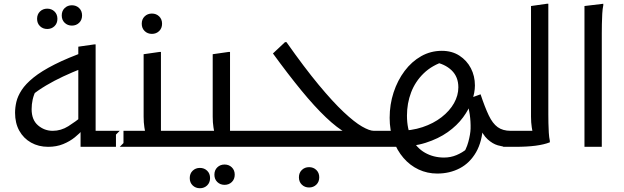

<svg xmlns="http://www.w3.org/2000/svg" viewBox="-20 -780 3313 1020"><path d="M415 -162Q382 -134 343 -109.5Q304 -85 260 -85Q216 -85 182 -114Q148 -143 148 -200Q148 -226 153.5 -251Q159 -276 173 -304L139 -267Q183 -301 225 -326Q267 -351 315 -373.5Q363 -396 424 -420L444 -510Q340 -473 270 -437.5Q200 -402 158 -368Q116 -334 95 -301.5Q74 -269 67 -239Q60 -209 60 -181Q60 -126 82.5 -85.5Q105 -45 145 -22.5Q185 0 236 0Q280 0 315.5 -14.5Q351 -29 377.5 -50.5Q404 -72 420 -91ZM616 0 636 -20V-85H450L488 -47V-544H480L396 -532V-103L408 -115V0ZM362 -644Q339 -644 323.5 -659Q308 -674 308 -698Q308 -722 323.5 -737Q339 -752 362 -752Q385 -752 400.5 -737Q416 -722 416 -698Q416 -674 400.5 -659Q385 -644 362 -644ZM231 -626Q208 -626 192.5 -641Q177 -656 177 -680Q177 -704 192.5 -719Q208 -734 231 -734Q254 -734 269.5 -719Q285 -704 285 -680Q285 -656 269.5 -641Q254 -626 231 -626Z M616 -85H789L755 -64Q751 -78 747 -103.5Q743 -129 743 -160V-492L827 -504H835V-47L797 -85H983V-20L963 0H596V-65ZM787 -600Q764 -600 748.5 -615Q733 -630 733 -654Q733 -678 748.5 -693Q764 -708 787 -708Q810 -708 825.5 -693Q841 -678 841 -654Q841 -630 825.5 -615Q810 -600 787 -600Z M983 -85H1156L1122 -64Q1118 -78 1114 -103.5Q1110 -129 1110 -160V-492L1194 -504H1202V-47L1164 -85H1350V-20L1330 0H963V-65ZM1119 148Q1119 124 1134.5 109Q1150 94 1173 94Q1196 94 1211.5 109Q1227 124 1227 148Q1227 172 1211.5 187Q1196 202 1173 202Q1150 202 1134.5 187Q1119 172 1119 148ZM988 166Q988 142 1003.5 127Q1019 112 1042 112Q1065 112 1080.5 127Q1096 142 1096 166Q1096 190 1080.5 205Q1065 220 1042 220Q1019 220 1003.5 205Q988 190 988 166Z M1330 0V-65L1350 -85H1845L1820 -73Q1772 -99 1711.5 -156.5Q1651 -214 1580.5 -300Q1510 -386 1430 -496L1494 -556H1502Q1597 -421 1672.5 -330Q1748 -239 1805.5 -185Q1863 -131 1903 -108Q1943 -85 1966 -85H1986V-20L1966 0ZM1568 162Q1568 138 1583.5 123Q1599 108 1622 108Q1645 108 1660.5 123Q1676 138 1676 162Q1676 186 1660.5 201Q1645 216 1622 216Q1599 216 1583.5 201Q1568 186 1568 162Z M2693 -85V-20L2673 0Q2652 0 2624.5 -8Q2597 -16 2570.5 -40Q2544 -64 2525 -112L2546 -114Q2542 -28 2509 29Q2476 86 2422.5 114Q2369 142 2303 142Q2250 142 2204 120.5Q2158 99 2123.5 59Q2089 19 2069.5 -35Q2050 -89 2050 -154Q2050 -225 2071 -289Q2092 -353 2129.5 -403Q2167 -453 2217.5 -481.5Q2268 -510 2327 -510Q2381 -510 2420.5 -484.5Q2460 -459 2481.5 -417.5Q2503 -376 2503 -326Q2503 -288 2487.5 -244Q2472 -200 2440 -156.5Q2408 -113 2358.5 -78Q2309 -43 2241.5 -21.5Q2174 0 2087 0H2059H1946V-60L1966 -85H2095Q2166 -85 2224.5 -104.5Q2283 -124 2326 -157.5Q2369 -191 2392 -232Q2415 -273 2415 -316Q2415 -372 2379 -406.5Q2343 -441 2284 -451L2344 -455Q2276 -434 2231 -390.5Q2186 -347 2164 -289Q2142 -231 2142 -166Q2142 -94 2167.5 -44Q2193 6 2238 31.5Q2283 57 2339 57Q2374 57 2405 44Q2436 31 2460 11L2432 50Q2457 15 2468 -26Q2479 -67 2480 -96Q2481 -134 2475.5 -172.5Q2470 -211 2459 -252L2533 -279Q2556 -210 2576.5 -167Q2597 -124 2624 -104.5Q2651 -85 2693 -85Z M2653 0V-65L2673 -85H2847L2813 -64Q2809 -78 2805 -103.5Q2801 -129 2801 -160V-748L2885 -760H2893V-172Q2893 -152 2893.5 -126Q2894 -100 2895.5 -75Q2897 -50 2901 -32V-24Q2871 -12 2825.5 -6Q2780 0 2717 0Z M3085 -748 3185 -760V-752Q3181 -734 3179.5 -707Q3178 -680 3177.5 -652Q3177 -624 3177 -604V0H3085Z"/></svg>

Font: Kufam
Style: Regular
Weight: 400
Designer: Wael Morcos, Artur Schmal
Foundry: Original Type
Version: Version 1.301; ttfautohint (v1.8.3)